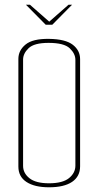

<svg xmlns="http://www.w3.org/2000/svg" viewBox="-20 -793 418 815"><path d="M90 -773H107L189 -701L271 -773H286L202 -688H174ZM188 2Q127 2 92.5 -20.5Q58 -43 58 -86V-543Q58 -579 88.5 -604Q119 -629 188 -628Q258 -627 289 -603Q320 -579 320 -542V-87Q320 -44 286 -21Q252 2 188 2ZM188 -15Q246 -15 273 -37Q300 -59 300 -90V-539Q300 -565 276 -588Q252 -611 186 -611Q125 -611 101.5 -588.5Q78 -566 78 -540V-89Q78 -58 105 -36.5Q132 -15 188 -15Z"/></svg>

Font: Smooch Sans Thin
Style: Regular
Weight: 100
Designer: Robert E. Leuschke
Foundry: Robert E. Leuschke
Version: Version 1.010